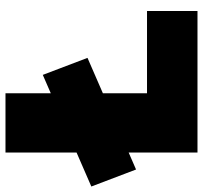

<svg xmlns="http://www.w3.org/2000/svg" viewBox="-84 -700 740 700"><g transform="rotate(-90 286.0 -350.0)"><path d="M18 -224 -44 -387 363 -564 425 -401ZM80 0V-700H296V-184H596V0Z"/></g></svg>

Font: Lexend Deca Black
Style: Regular
Weight: 900
Designer: Bonnie Shaver-Troup, Thomas Jockin
Foundry: Lexend
Version: Version 1.007